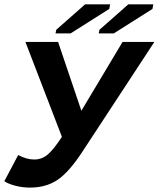

<svg xmlns="http://www.w3.org/2000/svg" viewBox="-37 -851 728 881"><path d="M100.6 9.8Q65.4 9.8 32.5 1Q-0.5 -7.8 -17.1 -19.5L46.4 -139.6Q85 -119.1 120.1 -119.1Q155.3 -119.1 182.4 -142.3Q209.5 -165.5 247.1 -223.1L79.6 -658.7H229.5L336.4 -342.8L525.4 -658.7H671.4L341.3 -155.3Q279.3 -60.5 226.6 -25.4Q173.8 9.8 100.6 9.8ZM287.1 -697.8H217.8L221.2 -714.4L353.5 -831.1H468.3L464.4 -810.1ZM485.4 -697.8H416L419.4 -714.4L551.8 -831.1H666.5L662.6 -810.1Z"/></svg>

Font: Cousine
Style: Bold Italic
Weight: 700
Italic angle: -12°
Monospace: yes
Designer: Steve Matteson
Foundry: Ascender Corporation
Version: Version 1.20